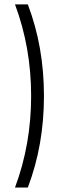

<svg xmlns="http://www.w3.org/2000/svg" viewBox="-20 -700 264 870"><path d="M47.9 -680.2H106Q179.2 -488.3 179.2 -265.1Q179.2 -42 106 149.9H47.9Q121.1 -45.9 121.1 -265.1Q121.1 -484.4 47.9 -680.2Z"/></svg>

Font: Margherita Light
Style: Regular
Weight: 300
Designer: James Puckett
Foundry: Dunwich Type Founders
Version: Version 1.008;hotconv 1.0.109;makeotfexe 2.5.65596